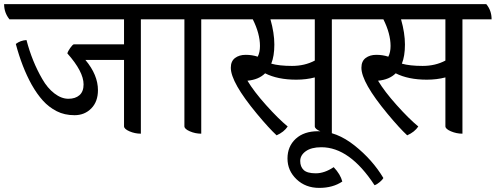

<svg xmlns="http://www.w3.org/2000/svg" viewBox="-48 -631 2414 935"><path d="M779 -537H638V20Q609 20 582.5 8.5Q556 -3 556 -16V-339H368Q429 -266 429 -192Q429 -136 396.5 -103Q364 -70 315 -70Q266 -70 228 -89.5Q190 -109 161 -141Q132 -173 106 -219Q59 -304 29 -417Q51 -434 81 -436Q108 -332 158 -246Q183 -202 217 -176Q251 -150 285 -150Q319 -150 339 -167.5Q359 -185 359 -220Q359 -282 280 -371Q283 -382 294 -397.5Q305 -413 311 -415H556V-537H-2Q-28 -569 -28 -611H754Q779 -579 779 -537Z M1074 -537H932V20Q903 20 876.5 8.5Q850 -3 850 -16V-537H734Q708 -569 708 -611H1048Q1074 -580 1074 -537Z M1710 -537H1568V20Q1539 20 1512 8.5Q1485 -3 1485 -16V-254Q1443 -243 1395 -243Q1304 -243 1243 -274Q1212 -243 1157 -238Q1188 -186 1247.5 -119.5Q1307 -53 1353 -15Q1335 12 1299 28Q1262 -6 1203 -77Q1076 -230 1076 -301Q1076 -333 1096.5 -348.5Q1117 -364 1148.5 -364Q1180 -364 1207 -355Q1218 -376 1218 -407Q1218 -467 1183 -537H1028Q1002 -569 1002 -611H1684Q1710 -580 1710 -537ZM1485 -537H1269Q1288 -470 1288 -414Q1288 -358 1273 -321Q1312 -310 1374 -310Q1436 -310 1485 -336Z M1619 253Q1573 284 1506.5 284Q1440 284 1396 242Q1352 200 1352 141Q1352 82 1392 45Q1432 8 1501 8Q1591 8 1678.5 77.5Q1766 147 1819 236Q1815 244 1801.5 255.5Q1788 267 1776 271Q1655 86 1517 86Q1468 86 1441 105.5Q1414 125 1414 153Q1414 181 1431 197Q1448 213 1490 213Q1532 213 1577 183Q1610 218 1619 253Z M2346 -537H2204V20Q2175 20 2148 8.5Q2121 -3 2121 -16V-254Q2079 -243 2031 -243Q1940 -243 1879 -274Q1848 -243 1793 -238Q1824 -186 1883.5 -119.5Q1943 -53 1989 -15Q1971 12 1935 28Q1898 -6 1839 -77Q1712 -230 1712 -301Q1712 -333 1732.5 -348.5Q1753 -364 1784.5 -364Q1816 -364 1843 -355Q1854 -376 1854 -407Q1854 -467 1819 -537H1664Q1638 -569 1638 -611H2320Q2346 -580 2346 -537ZM2121 -537H1905Q1924 -470 1924 -414Q1924 -358 1909 -321Q1948 -310 2010 -310Q2072 -310 2121 -336Z"/></svg>

Font: Karma Medium
Style: Regular
Weight: 500
Designer: Joana Correia
Foundry: Indian Type Foundry
Version: Version 1.202;PS 1.0;hotconv 1.0.78;makeotf.lib2.5.61930; tt